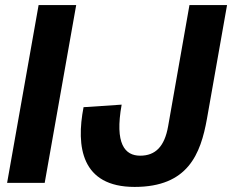

<svg xmlns="http://www.w3.org/2000/svg" viewBox="-20 -720 922 756"><path d="M8 0H156L280 -700H132ZM309 -298C279 -143 300 16 510 16C720 16 770 -113 795 -253L874 -700H726L642 -223C628 -143 592 -107 532 -107C472 -107 431 -153 459 -308Z"/></svg>

Font: Uncut Sans
Style: Bold Italic
Weight: 700
Italic angle: -10°
Designer: Kasper Nordkvist
Foundry: Uncut Type
Version: Version 1.111;FEAKit 1.0